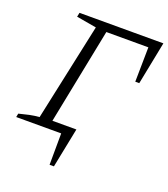

<svg xmlns="http://www.w3.org/2000/svg" viewBox="-156 -752 910 1039"><g transform="rotate(20 299.0 -233.0)"><path d="M605 -647 556 -400H533L536 -599H294L184 -48H322L276 181H251L252 0H-7L-3 -21Q27 -29 55.5 -35Q84 -41 112 -43L232 -603L117 -623L122 -647Z"/></g></svg>

Font: Piazzolla Light
Style: Italic
Weight: 300
Italic angle: -11.3°
Designer: Juan Pablo del Peral
Foundry: Huerta Tipografica
Version: Version 1.330